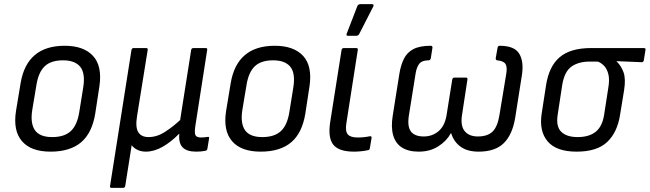

<svg xmlns="http://www.w3.org/2000/svg" viewBox="-20 -718 3123 923"><path d="M223 11Q129 11 85.5 -39.5Q42 -90 57 -185L79 -318Q109 -498 291 -498Q382 -498 427 -449.5Q472 -401 458 -304L438 -173Q423 -79 370 -34Q317 11 223 11ZM231 -59Q289 -59 320 -87.5Q351 -116 361 -179L380 -297Q391 -365 366 -396.5Q341 -428 283 -428Q225 -428 195 -399.5Q165 -371 155 -309L135 -189Q125 -125 148 -92Q171 -59 231 -59Z M516 185Q507 185 509 176L612 -478Q614 -487 623 -487H682Q692 -487 690 -478L639 -161Q630 -107 644.5 -83Q659 -59 694 -59Q735 -59 774 -84.5Q813 -110 846 -141L899 -478Q901 -487 910 -487H969Q978 -487 976 -478L919 -112Q914 -78 920 -67.5Q926 -57 947 -57Q954 -57 963 -58Q972 -59 979 -60Q987 -61 985 -52L977 -3Q976 1 974 3.5Q972 6 967 7Q957 9 946 10Q935 11 923 11Q878 11 858 -9.5Q838 -30 842 -74H840Q803 -36 762 -12.5Q721 11 681 11Q659 11 641 2.5Q623 -6 613 -20L582 176Q580 185 572 185Z M1233 11Q1139 11 1095.5 -39.5Q1052 -90 1067 -185L1089 -318Q1119 -498 1301 -498Q1392 -498 1437 -449.5Q1482 -401 1468 -304L1448 -173Q1433 -79 1380 -34Q1327 11 1233 11ZM1241 -59Q1299 -59 1330 -87.5Q1361 -116 1371 -179L1390 -297Q1401 -365 1376 -396.5Q1351 -428 1293 -428Q1235 -428 1205 -399.5Q1175 -371 1165 -309L1145 -189Q1135 -125 1158 -92Q1181 -59 1241 -59Z M1682 11Q1610 11 1583 -21.5Q1556 -54 1567 -129L1622 -478Q1624 -487 1633 -487H1692Q1702 -487 1700 -478L1645 -125Q1639 -87 1652 -72Q1665 -57 1699 -57Q1714 -57 1729 -58.5Q1744 -60 1758 -63Q1768 -65 1766 -53L1758 -6Q1757 3 1749 4Q1736 7 1717 9Q1698 11 1682 11ZM1651 -546Q1647 -546 1646 -549.5Q1645 -553 1647 -557L1698 -689Q1700 -694 1704 -696Q1708 -698 1713 -698H1769Q1774 -698 1775.5 -694.5Q1777 -691 1774 -686L1707 -555Q1703 -546 1692 -546Z M1993 11Q1943 11 1912 -9Q1881 -29 1870 -68Q1859 -107 1868 -162L1900 -364Q1907 -406 1922 -436Q1937 -466 1967.5 -482Q1998 -498 2051 -498Q2059 -498 2059 -489L2051 -438Q2049 -429 2041 -428Q2009 -428 1996 -412Q1983 -396 1978 -365L1946 -165Q1937 -111 1955 -86.5Q1973 -62 2017 -62Q2059 -62 2089 -88Q2119 -114 2127 -166L2154 -335Q2156 -345 2164 -345H2220Q2229 -345 2227 -335L2201 -165Q2193 -113 2214 -87.5Q2235 -62 2277 -62Q2324 -62 2348 -85.5Q2372 -109 2381 -165L2414 -365Q2419 -396 2410 -410.5Q2401 -425 2370 -428Q2363 -429 2363 -438L2372 -489Q2374 -498 2382 -498Q2453 -498 2476 -460Q2499 -422 2489 -357L2457 -154Q2444 -72 2402.5 -30.5Q2361 11 2281 11Q2227 11 2194.5 -12.5Q2162 -36 2149 -77H2147Q2127 -40 2087 -14.5Q2047 11 1993 11Z M2752 11Q2655 11 2613 -38Q2571 -87 2584 -172L2605 -308Q2619 -399 2670.5 -443Q2722 -487 2822 -487H3075Q3085 -487 3083 -478L3075 -428Q3073 -419 3065 -419L2944 -424V-423Q2966 -402 2977.5 -370.5Q2989 -339 2980 -283L2961 -167Q2948 -82 2899 -35.5Q2850 11 2752 11ZM2757 -59Q2811 -59 2843 -84Q2875 -109 2884 -165L2904 -294Q2911 -334 2905 -359.5Q2899 -385 2885.5 -400Q2872 -415 2854 -422H2815Q2762 -422 2728 -398.5Q2694 -375 2683 -311L2661 -167Q2652 -110 2678 -84.5Q2704 -59 2757 -59Z"/></svg>

Font: Sofia Sans Semi Condensed
Style: Italic
Weight: 400
Italic angle: -9°
Designer: Botio Nikoltchev, Ani Petrova
Foundry: lettersoup
Version: Version 4.101